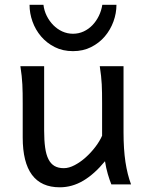

<svg xmlns="http://www.w3.org/2000/svg" viewBox="-20 -777 619 809"><path d="M449.2 0Q445.8 -8.3 441.9 -19.5Q438 -30.8 434.3 -43.5Q430.7 -56.2 427.5 -70.1Q424.3 -84 422.4 -97.7Q377.9 -43.5 330.8 -15.6Q283.7 12.2 231.9 12.2Q75.7 12.2 75.7 -197.8V-341.8Q75.7 -365.2 75.4 -384.3Q75.2 -403.3 74.2 -421.1Q73.2 -439 71.3 -457.5Q69.3 -476.1 65.9 -498H166V-227.1Q166 -185.5 170.2 -155.5Q174.3 -125.5 184.1 -106.2Q193.8 -86.9 209.7 -77.6Q225.6 -68.4 249 -68.4Q270.5 -68.4 294.9 -81.3Q319.3 -94.2 341.6 -114.3Q363.8 -134.3 382.1 -158.4Q400.4 -182.6 410.2 -205.1V-341.8Q410.2 -365.7 409.9 -385Q409.7 -404.3 408.7 -421.9Q407.7 -439.5 405.8 -457.5Q403.8 -475.6 400.4 -498H500.5V-219.7Q500.5 -148.4 508.5 -95Q516.6 -41.5 532.2 0ZM470.7 -756.8Q470.7 -721.2 458 -686.3Q445.3 -651.4 421.6 -623.5Q397.9 -595.7 364 -578.6Q330.1 -561.5 287.6 -561.5Q244.6 -561.5 210.7 -578.6Q176.8 -595.7 153.1 -623.5Q129.4 -651.4 116.9 -686.3Q104.5 -721.2 104.5 -756.8H163.1Q166 -731.9 177 -710Q188 -688 204.6 -671.1Q221.2 -654.3 242.4 -644.5Q263.7 -634.8 287.6 -634.8Q311.5 -634.8 332.5 -644.5Q353.5 -654.3 369.6 -671.1Q385.7 -688 396.5 -710Q407.2 -731.9 411.1 -756.8Z"/></svg>

Font: Andika FrenchTight
Style: Regular
Weight: 400
Designer: Victor Gaultney, Annie Olsen, Julie Remington, Don Collingsworth, Eric Hays, Becca Hirsbrunner
Foundry: SIL International
Version: Version 5.000 ; Dig1 Dig4Opn Dig7 LnSpcTght